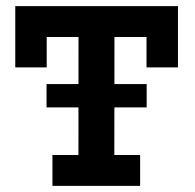

<svg xmlns="http://www.w3.org/2000/svg" viewBox="-20 -609 640 629"><path d="M30 -589H563V-388.2H460V-487.8H355L354.5 -101.2H439V0H151.8V-101.2H237L237.2 -487.8H133V-388.2H30ZM132.5 -333.5H460.5V-257.2H132.5Z"/></svg>

Font: Podkova VF Beta
Style: Regular
Weight: 400
Designer: Ilya Yudin
Foundry: Cyreal (www.cyreal.org)
Version: Version 2.100